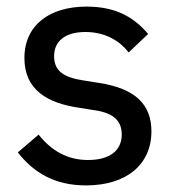

<svg xmlns="http://www.w3.org/2000/svg" viewBox="-20 -550 530 582"><path d="M241 12C363 12 439 -51 439 -152C439 -232 392 -282 278 -299L234 -306C174 -315 144 -334 144 -380C144 -424 176 -453 239 -453C301 -453 345 -424 370 -391L429 -447C385 -499 330 -530 242 -530C133 -530 54 -476 54 -374C54 -278 123 -237 222 -223L266 -216C329 -207 349 -180 349 -142C349 -94 313 -65 247 -65C184 -65 136 -93 97 -142L34 -88C82 -27 145 12 241 12Z"/></svg>

Font: IBM Plex Thai Text
Style: Regular
Weight: 450
Designer: Mike Abbink, Paul van der Laan, Pieter van Rosmalen, Ben Mitchell, Mark Frömberg
Foundry: Bold Monday
Version: Version 1.0